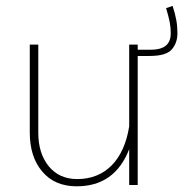

<svg xmlns="http://www.w3.org/2000/svg" viewBox="-20 -637 664 661"><path d="M82.5 -181.2C82.5 -125 96.7 -80.1 125.5 -46.4C153.8 -12.7 193.4 4.4 244.1 4.4C331.5 4.4 391.6 -38.1 424.8 -123.5V0H454.1V-444.3H494.1C532.7 -444.3 558.1 -451.7 571.3 -466.8C584.5 -481.9 590.8 -500.5 590.8 -522.5C590.8 -553.7 586.4 -579.1 574.2 -616.7L551.8 -608.9C563.5 -569.8 567.9 -548.8 567.9 -522.9C567.9 -489.3 551.3 -465.8 499 -465.8H454.1V-483.4H424.8V-202.1C406.7 -86.4 342.3 -20.5 246.1 -20.5C204.6 -20.5 171.9 -35.2 147.9 -64.5C124 -93.8 111.8 -132.3 111.8 -180.2V-483.4H82.5Z"/></svg>

Font: Estedad Thin
Style: Regular
Weight: 100
Designer: Amin Abedi
Version: Version 7.3